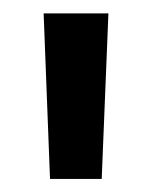

<svg xmlns="http://www.w3.org/2000/svg" viewBox="-20 -682 226 286"><path d="M131.5 -415.5H54.5L45 -662H141.5Z"/></svg>

Font: Anek Bangla Medium Medium
Style: Regular
Weight: 500
Version: Version 1.003